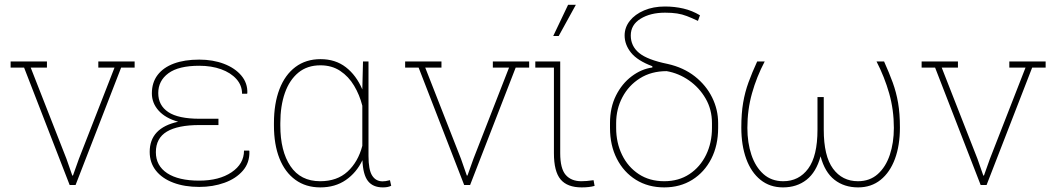

<svg xmlns="http://www.w3.org/2000/svg" viewBox="-20 -791 4504 821"><path d="M277.8 0 83 -502H25.4V-528.3H180.7V-502H111.3L264.2 -111.8L289.1 -40.5H292L317.4 -111.8L469.7 -502H400.4V-528.3H555.7V-502H498L303.2 0Z M832 8.3Q769 8.3 721.2 -9.8Q673.3 -27.8 646.7 -61.5Q620.1 -95.2 620.1 -141.6Q620.1 -244.1 741.7 -270.5Q687.5 -285.6 658.4 -317.9Q629.4 -350.1 629.4 -391.6Q629.4 -438 653.8 -470.2Q678.2 -502.4 723.6 -519.3Q769 -536.1 832 -536.1Q890.6 -536.1 937.7 -518.1Q984.9 -500 1012 -467.8Q1039.1 -435.5 1037.6 -393.1L1036.6 -390.1H1015.1Q1015.1 -425.8 991 -452.9Q966.8 -480 925.5 -494.9Q884.3 -509.8 832 -509.8Q743.7 -509.8 700.2 -477.8Q656.7 -445.8 656.7 -393.1Q656.7 -340.3 699.5 -311.8Q742.2 -283.2 833.5 -283.2H914.1V-256.3H833.5Q740.7 -256.3 693.6 -228.3Q646.5 -200.2 646.5 -140.1Q646.5 -82.5 694.8 -50.5Q743.2 -18.6 832 -18.6Q917 -18.6 970.2 -54.4Q1023.4 -90.3 1023.4 -147H1045.4L1046.4 -144Q1047.9 -95.2 1018.6 -61.3Q989.3 -27.3 939.9 -9.5Q890.6 8.3 832 8.3Z M1349.6 10.3Q1287.6 10.3 1243.2 -22Q1198.7 -54.2 1175 -113.5Q1151.4 -172.9 1151.4 -254.4V-264.6Q1151.4 -348.1 1175 -409.7Q1198.7 -471.2 1243.4 -504.6Q1288.1 -538.1 1350.6 -538.1Q1414.1 -538.1 1458.7 -503.7Q1503.4 -469.2 1529.3 -408.7L1532.2 -528.3H1555.7V-124.5Q1555.7 -64.9 1571.3 -40.3Q1586.9 -15.6 1615.7 -15.6Q1623.5 -15.6 1629.2 -16.6Q1634.8 -17.6 1647.5 -20.5L1652.8 3.4Q1644.5 7.3 1636 8.8Q1627.4 10.3 1617.2 10.3Q1574.7 10.3 1553.5 -16.8Q1532.2 -43.9 1529.8 -106Q1504.4 -52.7 1458.7 -21.2Q1413.1 10.3 1349.6 10.3ZM1349.1 -16.1Q1421.4 -16.1 1466.3 -57.4Q1511.2 -98.6 1529.3 -167.5V-338.9Q1517.6 -385.3 1494.1 -424.6Q1470.7 -463.9 1434.8 -487.8Q1398.9 -511.7 1350.1 -511.7Q1293.9 -511.7 1255.9 -480.5Q1217.8 -449.2 1198.2 -393.6Q1178.7 -337.9 1178.7 -264.6V-254.4Q1178.7 -145 1221.9 -80.6Q1265.1 -16.1 1349.1 -16.1Z M1964.8 0 1770 -502H1712.4V-528.3H1867.7V-502H1798.3L1951.2 -111.8L1976.1 -40.5H1979L2004.4 -111.8L2156.7 -502H2087.4V-528.3H2242.7V-502H2185.1L1990.2 0Z M2467.3 10.3Q2405.8 10.3 2377.2 -23.7Q2348.6 -57.6 2348.6 -136.2V-502H2269V-528.3H2375.5V-136.2Q2375.5 -70.3 2398.9 -43.2Q2422.4 -16.1 2465.8 -16.1Q2479 -16.1 2489.3 -17.1Q2499.5 -18.1 2518.1 -20.5L2522.5 3.9Q2510.7 7.3 2496.8 8.8Q2482.9 10.3 2467.3 10.3ZM2345.7 -637.2 2409.2 -770.5H2442.4L2369.1 -637.2Z M2820.3 10.3Q2751.5 10.3 2699.2 -22.2Q2647 -54.7 2617.7 -112.1Q2588.4 -169.4 2588.4 -244.1V-264.6Q2588.4 -331.5 2614 -382.6Q2639.6 -433.6 2681.2 -464.8Q2722.7 -496.1 2769.5 -502.4V-507.8Q2705.6 -531.7 2678.2 -565.9Q2650.9 -600.1 2650.9 -639.2Q2650.9 -673.8 2673.1 -701.9Q2695.3 -730 2734.4 -746.6Q2773.4 -763.2 2823.2 -763.2Q2864.7 -763.2 2902.3 -754.4Q2939.9 -745.6 2973.1 -725.6L2964.4 -701.7Q2937.5 -714.4 2917.2 -722.2Q2897 -730 2875.2 -733.4Q2853.5 -736.8 2823.7 -736.8Q2761.2 -736.8 2719.2 -710.9Q2677.2 -685.1 2677.2 -639.2Q2677.2 -593.8 2712.9 -564.5Q2748.5 -535.2 2835 -517.6Q2902.8 -502.4 2951.2 -464.4Q2999.5 -426.3 3025.1 -374.3Q3050.8 -322.3 3050.8 -264.6V-244.1Q3050.8 -169.4 3021.5 -112.1Q2992.2 -54.7 2940.2 -22.2Q2888.2 10.3 2820.3 10.3ZM2820.3 -16.1Q2882.3 -16.1 2928.2 -46.6Q2974.1 -77.1 2999.3 -128.9Q3024.4 -180.7 3024.4 -244.1V-264.6Q3024.4 -322.8 2997.3 -369.6Q2970.2 -416.5 2926 -447.3Q2881.8 -478 2830.6 -486.8Q2765.1 -486.8 2716.6 -456.3Q2668 -425.8 2641.4 -375.2Q2614.7 -324.7 2614.7 -264.6V-244.1Q2614.7 -180.7 2639.9 -128.9Q2665 -77.1 2711.2 -46.6Q2757.3 -16.1 2820.3 -16.1Z M3328.1 10.3Q3272 10.3 3231.9 -22Q3191.9 -54.2 3170.9 -111.8Q3149.9 -169.4 3149.9 -245.6Q3149.9 -306.2 3157.7 -351.8Q3165.5 -397.5 3180.7 -439Q3195.8 -480.5 3217.8 -528.3H3250Q3215.3 -462.4 3195.6 -392.1Q3175.8 -321.8 3175.8 -244.1Q3175.8 -180.7 3193.1 -128.9Q3210.4 -77.1 3244.6 -46.6Q3278.8 -16.1 3329.1 -16.1Q3396 -16.1 3435.8 -69.8Q3475.6 -123.5 3475.6 -236.8V-376H3502.4V-236.8Q3502.4 -123.5 3542 -69.8Q3581.5 -16.1 3648.9 -16.1Q3699.2 -16.1 3733.4 -46.6Q3767.6 -77.1 3784.9 -128.9Q3802.2 -180.7 3802.2 -244.1Q3802.2 -321.3 3782.2 -391.6Q3762.2 -461.9 3728 -528.3H3760.3Q3782.2 -479.5 3797.4 -438Q3812.5 -396.5 3820.3 -351.1Q3828.1 -305.7 3828.1 -245.6Q3828.1 -169.4 3806.9 -111.8Q3785.6 -54.2 3745.6 -22Q3705.6 10.3 3649.4 10.3Q3589.8 10.3 3548.3 -22.2Q3506.8 -54.7 3488.8 -122.6Q3470.2 -54.7 3428.7 -22.2Q3387.2 10.3 3328.1 10.3Z M4173.3 0 3978.5 -502H3920.9V-528.3H4076.2V-502H4006.8L4159.7 -111.8L4184.6 -40.5H4187.5L4212.9 -111.8L4365.2 -502H4295.9V-528.3H4451.2V-502H4393.6L4198.7 0Z"/></svg>

Font: Roboto Slab LO Thin
Style: Regular
Weight: 250
Designer: Google
Version: Version 2.00;September 28, 2018;FontCreator 11.5.0.2427 64-b